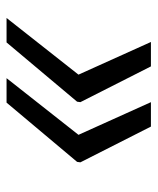

<svg xmlns="http://www.w3.org/2000/svg" viewBox="32 -586 476 580"><g transform="rotate(-90 270.0 -296.0)"><path d="M251.4 -78.1 152.7 -296.9 323.9 -514.2H250L71 -301.1L69.6 -291.2L177.6 -78.1ZM251.4 -291.2 359.4 -78.1H433.2L334.5 -296.9L505.7 -514.2H431.8L252.8 -301.1Z"/></g></svg>

Font: Margiela Sans
Style: Italic
Weight: 400
Italic angle: -9.39999°
Designer: Stefan Endress, Andreas Faust
Version: Version 1.100;FEAKit 1.0